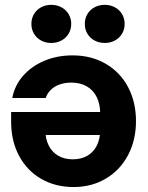

<svg xmlns="http://www.w3.org/2000/svg" viewBox="-20 -754 604 786"><path d="M536.7 -258.2Q536.7 -180.3 504.2 -118.9Q471.6 -57.5 413.4 -22.9Q355.2 11.7 281.3 11.7Q206.2 11.7 148 -22.2Q89.9 -56.1 57.8 -116.6Q25.6 -177.1 25.6 -255V-295.5H484.6V-201.4H97.5L165.6 -222.8Q165.6 -185.9 179.3 -158.5Q193 -131.1 218.3 -116.4Q243.7 -101.8 278.1 -101.8Q312.4 -101.8 337.6 -116.4Q362.9 -131.1 376.6 -158.5Q390.2 -185.9 390.2 -222.8V-288.7Q390.2 -327.1 376.3 -355.9Q362.4 -384.6 335.7 -400.2Q309 -415.8 272 -415.8Q245.4 -415.8 223.9 -408.1Q202.4 -400.4 188 -386.2Q173.5 -372 167.2 -352.8H30.3Q39.7 -403.7 74.3 -443.4Q108.9 -483 161.6 -505.2Q214.3 -527.3 276.7 -527.3Q353.8 -527.3 412.9 -492.9Q472 -458.5 504.3 -397.4Q536.7 -336.3 536.7 -258.2ZM327.2 -656.2Q327.2 -678.3 337.7 -696.2Q348.2 -714.1 367 -724.1Q385.7 -734.2 408.8 -734.2Q431.8 -734.2 450.4 -724.1Q469 -714.1 479.7 -696.2Q490.3 -678.3 490.3 -656.2Q490.3 -634 479.7 -616.1Q469 -598.2 450.4 -588.2Q431.8 -578.1 408.8 -578.1Q385.7 -578.1 367 -588.2Q348.2 -598.2 337.7 -616.1Q327.2 -634 327.2 -656.2ZM108.5 -656.2Q108.5 -678.3 119 -696.2Q129.5 -714.1 148.1 -724.1Q166.7 -734.2 189.7 -734.2Q212.8 -734.2 231.5 -724.1Q250.3 -714.1 260.9 -696.2Q271.6 -678.3 271.6 -656.2Q271.6 -634 260.9 -616.1Q250.3 -598.2 231.5 -588.2Q212.8 -578.1 189.7 -578.1Q166.7 -578.1 148.1 -588.2Q129.5 -598.2 119 -616.1Q108.5 -634 108.5 -656.2Z"/></svg>

Font: Intratopia Thin
Style: Regular
Weight: 100
Designer: Rasmus Andersson
Foundry: rsms
Version: Version 3.000;Glyphs 3.2.3 (3260)